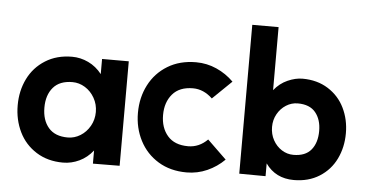

<svg xmlns="http://www.w3.org/2000/svg" viewBox="-52 -855 1866 974"><g transform="rotate(5 880.5 -368.0)"><path d="M443 -248Q443 -287 424.5 -319.5Q406 -352 376 -370.5Q346 -389 312 -389Q247 -389 214 -350.5Q181 -312 181 -248Q181 -184 214 -145.5Q247 -107 312 -107Q346 -107 376 -125.5Q406 -144 424.5 -176.5Q443 -209 443 -248ZM299 -517Q342 -517 382 -498Q422 -479 451 -442V-519H587V13L451 14V-53Q422 -16 382 3Q342 22 299 22Q221 22 163 -14.5Q105 -51 75 -112.5Q45 -174 45 -248Q45 -322 75 -383Q105 -444 163 -480.5Q221 -517 299 -517Z M1023 -159 1120 -65Q1082 -27 1032.5 -5Q983 17 928 17Q845 17 783.5 -20.5Q722 -58 689 -122Q656 -186 656 -263Q656 -341 689 -405Q722 -469 783.5 -506.5Q845 -544 928 -544Q983 -544 1032.5 -522Q1082 -500 1120 -462L1023 -368Q978 -411 924 -411Q855 -411 819.5 -369.5Q784 -328 784 -263Q784 -198 819.5 -157Q855 -116 924 -116Q980 -116 1023 -159Z M1580 -251Q1580 -309 1550.5 -345Q1521 -381 1460 -381Q1428 -381 1400.5 -363.5Q1373 -346 1356.5 -316.5Q1340 -287 1340 -251Q1340 -214 1356.5 -184Q1373 -154 1400.5 -136.5Q1428 -119 1460 -119Q1521 -119 1550.5 -155Q1580 -191 1580 -251ZM1195 -758H1329V-437Q1358 -473 1397.5 -490.5Q1437 -508 1473 -508Q1548 -508 1603.5 -473Q1659 -438 1687.5 -379.5Q1716 -321 1716 -251Q1716 -180 1687.5 -121Q1659 -62 1603.5 -27Q1548 8 1473 8Q1380 8 1329 -64V1L1195 0Z"/></g></svg>

Font: SUIT ExtraBold
Style: Regular
Weight: 800
Designer: Sunn Youn; Korean Glyphs from Source Han Sans (Sandoll Communications; Soo-young Jang, Joo-yeon Kang)
Foundry: Sunn
Version: Version 1.008